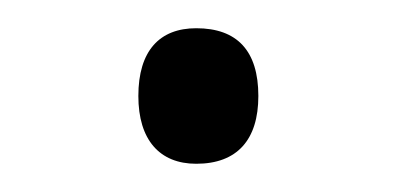

<svg xmlns="http://www.w3.org/2000/svg" viewBox="-20 -107 281 136"><path d="M78 -39C78 -8 93 9 119 9C148 9 163 -8 163 -39C163 -71 148 -87 119 -87C93 -87 78 -71 78 -39Z"/></svg>

Font: Noto Sans Sinhala UI Light
Style: Regular
Weight: 300
Designer: Jelle Bosma - Monotype Design Team
Foundry: Monotype Imaging Inc.
Version: Version 2.006